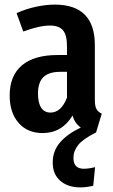

<svg xmlns="http://www.w3.org/2000/svg" viewBox="-20 -563 491 834"><path d="M397 13H396Q340 41 319.5 67Q299 93 299 123Q299 170 344 170Q366 170 393 163L385 244Q353 251 329 251Q275 251 242 222.5Q209 194 209 143Q209 93 240.5 56Q272 19 331 -9Q305 -27 295 -61Q249 15 165 15Q99 15 60.5 -29.5Q22 -74 22 -148Q22 -234 75 -279Q128 -324 230 -324H271V-361Q271 -411 253.5 -431.5Q236 -452 197 -452Q151 -452 81 -426L52 -506Q92 -524 135.5 -533.5Q179 -543 218 -543Q392 -543 392 -367V-128Q392 -102 399 -89.5Q406 -77 422 -69ZM271 -139V-251H242Q192 -251 168.5 -228Q145 -205 145 -157Q145 -116 159 -95Q173 -74 199 -74Q246 -74 271 -139Z"/></svg>

Font: Fira Sans Compressed Medium
Style: Regular
Weight: 500
Width: 1
Designer: bBox Type GmbH & Carrois Corporate GbR & Edenspiekermann AG
Foundry: bBox Type GmbH & Carrois Corporate GbR & Edenspiekermann AG
Version: Version 4.301